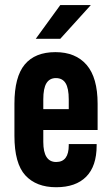

<svg xmlns="http://www.w3.org/2000/svg" viewBox="-20 -746 450 773"><path d="M154.3 -222.7V-174.8Q154.3 -93.8 206.1 -93.8Q256.8 -93.8 256.8 -161.1V-166H369.1V-160.2Q369.1 -77.1 327.1 -34.7Q285.2 7.8 206.1 7.8Q126 7.8 82 -40Q38.1 -87.9 38.1 -199.2V-328.1Q38.1 -436.5 79.6 -486.3Q121.1 -536.1 203.1 -536.1Q284.2 -536.1 328.6 -484.9Q373 -433.6 373 -328.1V-222.7ZM154.3 -345.7V-306.6H256.8V-345.7Q256.8 -390.6 244.1 -411.1Q231.4 -431.6 205.1 -431.6Q179.7 -431.6 167 -411.1Q154.3 -390.6 154.3 -345.7ZM222.7 -725.6H345.7L222.7 -589.8H124Z"/></svg>

Font: Altinn-DIN Condensed
Style: DINCondensed-Bold
Weight: 700
Width: 3
Designer: Charles Nix
Foundry: Altinn
Version: Version 2.00